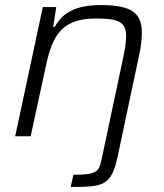

<svg xmlns="http://www.w3.org/2000/svg" viewBox="-20 -538 647 758"><path d="M270 152 259 200C386 200 419 197 444 82L528 -314C536 -350 540 -382 540 -408C540 -485 503 -518 378 -518C269 -518 224 -481 196 -432H190L202 -510H149L40 0H101L158 -263C181 -367 202 -465 357 -465C445 -465 478 -454 478 -394C478 -372 473 -341 465 -304L380 96C370 140 361 152 270 152Z"/></svg>

Font: Saira UNSAM Light Italic
Style: Regular
Weight: 300
Italic angle: -12°
Designer: Hector Gatti with collaboration of the Omnibus-Type team
Foundry: Omnibus-Type
Version: Version 0.072;PS 000.072;hotconv 1.0.88;makeotf.lib2.5.64775